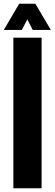

<svg xmlns="http://www.w3.org/2000/svg" viewBox="-31 -1000 290 1020"><path d="M40 0V-800H190V0ZM-11 -841 71 -980H157L239 -841H143L114 -897L85 -841Z"/></svg>

Font: Big Shoulders Stencil Display Black
Style: Regular
Weight: 900
Designer: Patric King
Foundry: XO Type Co
Version: Version 1.000